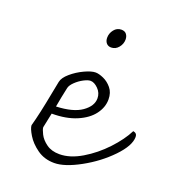

<svg xmlns="http://www.w3.org/2000/svg" viewBox="-119 -724 747 822"><g transform="rotate(20 254.5 -312.5)"><path d="M509 -219Q509 -179 457.5 -125.5Q406 -72 336 -33.5Q266 5 219 5Q174 5 141 -18.5Q108 -42 90.5 -71Q73 -100 73 -114Q89 -171 108 -272L119 -328Q123 -348 148 -369.5Q173 -391 204 -405.5Q235 -420 254 -420Q269 -420 290.5 -410.5Q312 -401 328.5 -381Q345 -361 345 -330Q345 -294 321 -262Q297 -230 250 -210Q203 -190 137 -190L123 -123Q123 -114 133.5 -93Q144 -72 167.5 -55Q191 -38 227 -38Q275 -38 328 -69.5Q381 -101 425 -148Q469 -195 491 -239Q509 -236 509 -219ZM162 -316Q152 -271 144 -225Q221 -228 260 -255.5Q299 -283 299 -318Q299 -343 281 -361Q263 -379 246 -379Q234 -379 215 -369Q196 -359 180.5 -344Q165 -329 162 -316ZM249 -577Q249 -597 262 -613.5Q275 -630 295 -630Q311 -630 318.5 -620Q326 -610 326 -596Q326 -576 312.5 -559.5Q299 -543 279 -543Q265 -543 257 -552.5Q249 -562 249 -577Z"/></g></svg>

Font: Charmonman
Style: Regular
Weight: 400
Designer: Ekaluck Peanpanawate
Foundry: Cadson Demak Co.,Ltd.
Version: Version 1.000; ttfautohint (v1.6)